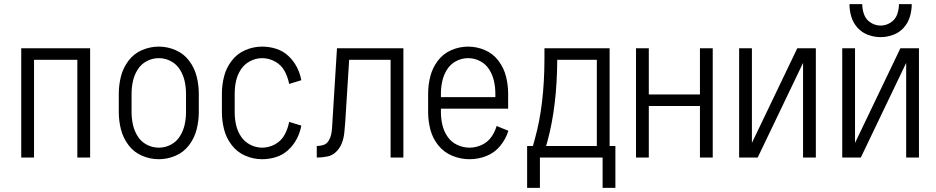

<svg xmlns="http://www.w3.org/2000/svg" viewBox="-20 -764 4540 931"><path d="M83 0V-530H417V0H355V-474H145V0Z M750 8Q708 8 668.5 -9Q629 -26 603 -60.5Q577 -95 566.5 -136.5Q556 -178 556 -220V-310Q556 -352 566.5 -393.5Q577 -435 603 -469.5Q629 -504 668.5 -521Q708 -538 750 -538Q792 -538 831.5 -521Q871 -504 897 -469.5Q923 -435 933.5 -393.5Q944 -352 944 -310V-220Q944 -178 933.5 -136.5Q923 -95 897 -60.5Q871 -26 831.5 -9Q792 8 750 8ZM750 -48Q781 -48 808.5 -62.5Q836 -77 852.5 -103.5Q869 -130 875.5 -160Q882 -190 882 -220V-310Q882 -340 875.5 -370Q869 -400 852.5 -426.5Q836 -453 808.5 -467.5Q781 -482 750 -482Q719 -482 691.5 -467.5Q664 -453 647.5 -426.5Q631 -400 624.5 -370Q618 -340 618 -310V-220Q618 -190 624.5 -160Q631 -130 647.5 -103.5Q664 -77 691.5 -62.5Q719 -48 750 -48Z M1251 8Q1209 8 1169.5 -9Q1130 -26 1103.5 -60.5Q1077 -95 1066.5 -136.5Q1056 -178 1056 -220V-310Q1056 -352 1066.5 -393.5Q1077 -435 1103.5 -469.5Q1130 -504 1169.5 -521Q1209 -538 1251 -538Q1286 -538 1319 -527.5Q1352 -517 1377.5 -493.5Q1403 -470 1419 -439.5Q1435 -409 1441 -375L1382 -357Q1376 -390 1360 -419.5Q1344 -449 1314 -465.5Q1284 -482 1251 -482Q1221 -482 1193 -467.5Q1165 -453 1148 -427Q1131 -401 1124.5 -371Q1118 -341 1118 -310V-220Q1118 -189 1124.5 -159Q1131 -129 1148 -103Q1165 -77 1193 -62.5Q1221 -48 1251 -48Q1284 -48 1314 -64.5Q1344 -81 1360 -110.5Q1376 -140 1382 -173L1441 -155Q1435 -121 1419 -90.5Q1403 -60 1377.5 -36.5Q1352 -13 1319 -2.5Q1286 8 1251 8Z M1516 0V-56Q1532 -56 1548 -61Q1564 -66 1573 -80.5Q1582 -95 1585.5 -110.5Q1589 -126 1590 -142.5Q1591 -159 1592 -175L1614 -530H1936V0H1874V-474H1673L1654 -171Q1652 -146 1649.5 -120.5Q1647 -95 1638 -71Q1629 -47 1610.5 -28.5Q1592 -10 1566.5 -5Q1541 0 1516 0Z M2257 8Q2214 8 2173.5 -8.5Q2133 -25 2105.5 -59Q2078 -93 2067 -135Q2056 -177 2056 -220V-310Q2056 -352 2066.5 -393.5Q2077 -435 2103 -469.5Q2129 -504 2168.5 -521Q2208 -538 2250 -538Q2292 -538 2331.5 -521Q2371 -504 2397 -469.5Q2423 -435 2433.5 -393.5Q2444 -352 2444 -310V-237H2118V-220Q2118 -189 2125 -158.5Q2132 -128 2150 -101.5Q2168 -75 2197 -61.5Q2226 -48 2257 -48Q2287 -48 2315.5 -61Q2344 -74 2362 -99Q2380 -124 2388 -153L2445 -130Q2433 -90 2405.5 -56.5Q2378 -23 2338.5 -7.5Q2299 8 2257 8ZM2118 -293H2382V-310Q2382 -340 2375.5 -370Q2369 -400 2352.5 -426.5Q2336 -453 2308.5 -467.5Q2281 -482 2250 -482Q2219 -482 2191.5 -467.5Q2164 -453 2147.5 -426.5Q2131 -400 2124.5 -370Q2118 -340 2118 -310Z M2536 147V-56H2564L2574 -92Q2620 -257 2620 -480V-530H2936V-56H2964V147H2902V0H2598V147ZM2628 -56H2874V-474H2682Q2681 -248 2634 -77Z M3064 0V-530H3126V-306H3374V-530H3436V0H3374V-250H3126V0Z M3564 0V-530H3626V-71L3846 -530H3936V0H3874V-459L3654 0H3592Z M4064 0V-530H4126V-71L4346 -530H4436V0H4374V-459L4154 0H4092ZM4250 -584Q4219 -584 4189 -595Q4159 -606 4138 -629.5Q4117 -653 4108 -683Q4099 -713 4099 -744H4161Q4161 -718 4170 -693.5Q4179 -669 4201.5 -654.5Q4224 -640 4250 -640Q4276 -640 4298.5 -654.5Q4321 -669 4330 -693.5Q4339 -718 4339 -744H4401Q4401 -713 4392 -683Q4383 -653 4362 -629.5Q4341 -606 4311 -595Q4281 -584 4250 -584Z"/></svg>

Font: Iosevka SS01 Light
Style: Regular
Weight: 300
Monospace: yes
Designer: Belleve Invis
Foundry: Belleve Invis
Version: 2.3.3; ttfautohint (v1.8.3)